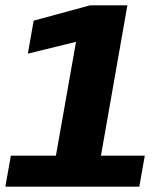

<svg xmlns="http://www.w3.org/2000/svg" viewBox="-40 -696 626 716"><path d="M-20 0H479.5L500 -115.5H336.5L435 -676H295.5L85.5 -619L64 -496L243.5 -540L168.5 -115.5H0.5Z"/></svg>

Font: Anybody
Style: Bold Italic
Weight: 700
Italic angle: -10°
Designer: Tyler Finck
Foundry: Etcetera Type Company
Version: Version 1.113;gftools[0.9.25]